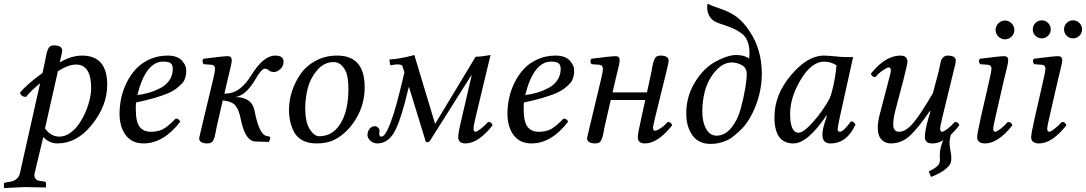

<svg xmlns="http://www.w3.org/2000/svg" viewBox="-39 -723 5549 981"><path d="M266.1 -403.8Q325.2 -439 380.9 -439Q508.8 -439 508.8 -289.1Q508.8 -182.1 428.2 -83Q352.1 9.8 254.9 9.8Q212.9 9.8 182.1 -22.9L138.2 161.1Q134.3 177.2 140.1 186.5Q146 195.8 153.1 198.5Q160.2 201.2 170.9 202.1L189.9 205.1Q195.8 206.1 195.8 212.9V232.9L193.8 234.9Q126 232.9 86.9 232.9L-17.1 237.8L-19 235.8V216.8Q-19 210.9 -8.8 209L9.8 206.1Q54.7 199.2 63 161.1L166 -297.9Q116.2 -256.8 94.2 -228Q69.3 -228 63 -249Q97.2 -292 178.2 -350.1L190.9 -409.2Q191.9 -415 195.1 -431.6Q198.2 -448.2 200.2 -455.1Q202.1 -461.9 206.5 -472.4Q210.9 -482.9 218.5 -487.1Q226.1 -491.2 236.8 -491.2Q278.8 -491.2 278.8 -463.9Q278.8 -459 276.4 -448Q273.9 -437 270.5 -423.3Q267.1 -409.7 266.1 -403.8ZM426.8 -272.9Q426.8 -393.1 349.1 -393.1Q310.1 -393.1 256.8 -358.9L190.9 -66.9Q220.7 -24.9 265.1 -24.9Q293 -24.9 320.8 -44.7Q348.6 -64.5 369.1 -96.7Q396.5 -139.2 411.6 -187Q426.8 -234.9 426.8 -272.9Z M843.8 -370.1Q843.8 -392.1 832.8 -400.1Q821.8 -408.2 794.9 -408.2Q705.6 -408.2 662.6 -237.3Q694.8 -241.2 723.6 -249.8Q752.4 -258.3 781 -273.2Q809.6 -288.1 826.7 -313.2Q843.8 -338.4 843.8 -370.1ZM655.8 -199.2Q654.8 -191.4 654.8 -165Q654.8 -101.1 674.3 -75.4Q693.8 -49.8 730.7 -49.8Q767.6 -49.8 792.7 -62.5Q817.9 -75.2 858.9 -117.2Q875 -117.2 881.8 -101.1Q795.9 9.8 694.8 9.8Q634.8 9.8 603.3 -32.7Q571.8 -75.2 571.8 -142.1Q571.8 -181.2 580.3 -221.7Q588.9 -262.2 608.4 -301.5Q627.9 -340.8 655.8 -370.8Q683.6 -400.9 725.6 -419.9Q767.6 -439 817.9 -439Q865.7 -439 889.2 -414.6Q912.6 -390.1 912.6 -365.2Q912.6 -352.1 912.1 -345.9Q911.6 -339.8 907.2 -325Q902.8 -310.1 893.8 -299.6Q884.8 -289.1 866.2 -273.9Q847.7 -258.8 821.3 -247.3Q794.9 -235.8 752.4 -223.1Q710 -210.4 655.8 -199.2Z M1360.8 -355Q1343.8 -355 1334.7 -363.5Q1325.7 -372.1 1314.5 -372.1Q1297.4 -372.1 1266.6 -318.8Q1217.8 -234.9 1163.6 -227.1Q1247.6 -227.1 1261.7 -157.2Q1284.7 -34.2 1324.7 -27.8L1331.5 -26.9Q1341.3 -24.9 1341.8 -19L1336.4 0L1334.5 2L1265.6 0Q1213.9 -2 1191.4 -112.8Q1182.6 -159.7 1165 -182.4Q1147.5 -205.1 1099.1 -210L1067.4 -71.8Q1065.9 -64.5 1063.2 -49.3Q1060.5 -34.2 1058.3 -26.1Q1056.2 -18.1 1051.8 -8.3Q1047.4 1.5 1040 5.6Q1032.7 9.8 1021.5 9.8Q978.5 9.8 978.5 -17.1Q978.5 -19 991.2 -71.8L1050.8 -320.8Q1059.6 -356.9 1059.6 -372.1Q1059.6 -390.1 1041.5 -392.1L1001.5 -395Q990.2 -411.1 1000.5 -422.9Q1102.5 -436 1124.5 -436Q1145 -436 1145 -415Q1145 -407.2 1142.3 -393.6Q1139.6 -379.9 1133.5 -356Q1127.4 -332 1125 -320.3L1107.4 -244.1Q1152.8 -245.1 1184.8 -269Q1216.8 -293 1244.6 -337.9Q1306.6 -439 1366.7 -439Q1409.7 -439 1409.7 -408.2Q1409.7 -385.3 1393.3 -370.1Q1377 -355 1360.8 -355Z M1520.5 -169.9Q1520.5 -99.1 1543.5 -63Q1566.4 -26.9 1592.3 -26.9Q1658.2 -26.9 1698.2 -87.9Q1741.2 -153.8 1741.2 -270Q1741.2 -331.1 1726.1 -361.8Q1703.6 -405.8 1665.5 -405.8Q1616.7 -405.8 1581.5 -364.5Q1546.4 -323.2 1533.4 -272Q1520.5 -220.7 1520.5 -169.9ZM1437.5 -162.1Q1437.5 -209 1452.9 -256.6Q1468.3 -304.2 1497.3 -345.7Q1526.4 -387.2 1575 -413.1Q1623.5 -439 1683.6 -439Q1824.7 -439 1824.2 -276.9Q1824.2 -189.9 1780.3 -116.5Q1736.3 -43 1669.4 -8.8Q1631.3 10.3 1577.1 9.8Q1532.2 9.8 1502.2 -8.5Q1472.2 -26.9 1459.2 -56.9Q1446.3 -86.9 1441.9 -111.6Q1437.5 -136.2 1437.5 -162.1Z M2319.3 -115.2 2371.1 -338.9 2368.2 -336.9 2159.2 -5.9Q2152.3 3.9 2143.1 3.9Q2135.3 3.9 2134.3 -5.9L2050.3 -279.8L2046.4 -266.1Q2013.2 -124 1982.9 -62Q1948.7 9.8 1889.2 9.8Q1869.1 9.8 1853.8 -3.7Q1838.4 -17.1 1838.4 -35.2Q1838.4 -40 1839.4 -42Q1842.3 -58.1 1852.3 -68.1Q1862.3 -78.1 1876 -78.1Q1885.7 -78.1 1893.1 -70.6Q1900.4 -63 1900.4 -51.8Q1900.4 -48.8 1898.9 -47.9Q1897 -24.9 1909.2 -24.9Q1924.3 -24.9 1940.9 -60.1Q1970.7 -120.1 2004.4 -258.8Q2009.3 -279.8 2017.8 -313.5Q2026.4 -347.2 2027.3 -353L2018.1 -382.8Q2014.2 -397 1978 -393.1L1960.9 -390.1Q1954.1 -388.2 1954.1 -395L1950.2 -418.9Q2005.4 -421.9 2078.1 -441.9L2184.1 -89.8L2391.1 -433.1Q2418 -433.1 2467.3 -441.9L2391.1 -124Q2379.9 -76.2 2380.4 -66.9Q2380.4 -49.8 2390.1 -49.8Q2397.9 -49.8 2417 -64.5Q2436 -79.1 2455.1 -100.1Q2472.2 -100.1 2478 -83Q2404.8 9.8 2339.4 9.8Q2302.2 9.8 2302.2 -22.9Q2302.2 -45.4 2319.3 -115.2Z M2825.7 -370.1Q2825.7 -392.1 2814.7 -400.1Q2803.7 -408.2 2776.9 -408.2Q2687.5 -408.2 2644.5 -237.3Q2676.8 -241.2 2705.6 -249.8Q2734.4 -258.3 2762.9 -273.2Q2791.5 -288.1 2808.6 -313.2Q2825.7 -338.4 2825.7 -370.1ZM2637.7 -199.2Q2636.7 -191.4 2636.7 -165Q2636.7 -101.1 2656.2 -75.4Q2675.8 -49.8 2712.6 -49.8Q2749.5 -49.8 2774.7 -62.5Q2799.8 -75.2 2840.8 -117.2Q2856.9 -117.2 2863.8 -101.1Q2777.8 9.8 2676.8 9.8Q2616.7 9.8 2585.2 -32.7Q2553.7 -75.2 2553.7 -142.1Q2553.7 -181.2 2562.3 -221.7Q2570.8 -262.2 2590.3 -301.5Q2609.9 -340.8 2637.7 -370.8Q2665.5 -400.9 2707.5 -419.9Q2749.5 -439 2799.8 -439Q2847.7 -439 2871.1 -414.6Q2894.5 -390.1 2894.5 -365.2Q2894.5 -352.1 2894 -345.9Q2893.6 -339.8 2889.2 -325Q2884.8 -310.1 2875.7 -299.6Q2866.7 -289.1 2848.1 -273.9Q2829.6 -258.8 2803.2 -247.3Q2776.9 -235.8 2734.4 -223.1Q2691.9 -210.4 2637.7 -199.2Z M2973.1 -71.8 3032.7 -320.8Q3041.5 -356.9 3041.5 -372.1Q3041.5 -390.1 3023.4 -392.1L2983.4 -395Q2972.2 -411.1 2982.4 -422.9Q3084.5 -436 3106.4 -436Q3127 -436 3127 -415Q3127 -407.2 3124.3 -393.6Q3121.6 -379.9 3115.5 -356Q3109.4 -332 3106.9 -320.3L3090.8 -251H3266.6L3289.6 -356.9Q3290.5 -362.8 3293.5 -379.4Q3296.4 -396 3298.6 -403.1Q3300.8 -410.2 3305.2 -420.7Q3309.6 -431.2 3317.1 -435.1Q3324.7 -439 3335.4 -439Q3377.4 -439 3377.4 -412.1Q3377.4 -407.2 3375 -396Q3372.6 -384.8 3369.1 -371.3Q3365.7 -357.9 3364.7 -352.1L3308.6 -124Q3297.4 -76.2 3297.4 -71.8Q3297.4 -54.7 3307.6 -55.2Q3316.4 -55.2 3335.4 -67.1Q3354.5 -79.1 3372.6 -100.1Q3389.6 -100.1 3395.5 -83Q3322.3 9.8 3256.3 9.8Q3219.2 9.8 3219.7 -22.9Q3219.7 -40 3236.8 -115.2L3257.8 -211.9H3081.5L3049.3 -71.8Q3047.9 -64.5 3045.2 -49.3Q3042.5 -34.2 3040.3 -26.1Q3038.1 -18.1 3033.7 -8.3Q3029.3 1.5 3022 5.6Q3014.6 9.8 3003.4 9.8Q2960.4 9.8 2960.4 -17.1Q2960.4 -19 2973.1 -71.8Z M3776.4 -345.2Q3776.4 -376 3752 -389.9Q3727.5 -403.8 3699.2 -403.8Q3644 -403.8 3597.2 -334.5Q3550.3 -265.1 3549.3 -152.8Q3549.3 -99.6 3568.8 -64.7Q3588.4 -29.8 3622.1 -29.8Q3665 -29.8 3697.8 -70.3Q3730.5 -110.8 3745.8 -168.5Q3761.2 -226.1 3768.8 -272.2Q3776.4 -318.4 3776.4 -345.2ZM3788.1 -423.8Q3790 -432.6 3790.5 -449.2Q3790.5 -486.3 3780.5 -511.7Q3770.5 -537.1 3750 -552.5Q3729.5 -567.9 3707.3 -577.4Q3685.1 -586.9 3653.3 -597.7Q3640.1 -602.1 3634.3 -604Q3574.2 -624 3574.2 -688Q3574.2 -703.1 3578.1 -703.1H3579.1Q3596.2 -693.4 3642.3 -678.2Q3688.5 -663.1 3724.4 -637Q3760.3 -610.8 3793.5 -559.1Q3851.6 -471.2 3853.5 -351.1Q3853.5 -261.2 3821.3 -180.2Q3789.1 -99.1 3741.2 -55.2Q3717.3 -33.2 3701.2 -21Q3685.1 -8.8 3655.8 1.7Q3626.5 12.2 3591.3 12.2Q3529.3 12.2 3498.3 -32.5Q3467.3 -77.1 3467.3 -142.1Q3467.3 -230 3511.2 -302Q3555.2 -374 3615.2 -407.2Q3679.2 -441.9 3722.2 -441.9Q3765.1 -441.9 3788.1 -423.8Z M4250 -433.1Q4257.8 -431.2 4319.8 -431.2L4251 -120.1Q4241.2 -72.3 4240.7 -64Q4240.7 -49.8 4252.9 -49.8Q4270 -49.8 4309.1 -103Q4322.3 -103 4332 -86.9Q4288.1 10.3 4203.6 9.8Q4162.6 9.8 4163.1 -35.2Q4163.1 -57.1 4172.9 -89.8L4186 -131.8L4184.1 -133.8Q4086.9 10.3 4014.6 9.8Q3917.5 9.8 3918 -125Q3918 -238.8 4002.4 -338.9Q4086.9 -439 4169.9 -439Q4195.8 -439 4250 -433.1ZM4199.7 -219.2Q4210.9 -247.1 4220 -289.6Q4229 -332 4231.9 -360.4L4234.9 -389.2Q4205.1 -408.2 4172.9 -408.2Q4107.9 -408.2 4053 -317.1Q3998 -226.1 3998 -141.1Q3998 -44.9 4042 -44.9Q4065.9 -44.9 4114.3 -98.6Q4162.6 -152.3 4199.7 -219.2Z M4844.7 -412.1Q4844.7 -407.2 4842.3 -396Q4839.8 -384.8 4836.2 -371.3Q4832.5 -357.9 4831.5 -352.1L4775.9 -124Q4764.6 -76.2 4764.6 -66.9Q4764.6 -49.8 4774.9 -49.8Q4782.7 -49.8 4801.8 -64.5Q4820.8 -79.1 4839.8 -100.1Q4856.9 -100.1 4862.8 -83Q4840.3 -54.2 4819.3 -34.7Q4813 -14.2 4812.5 2.9Q4812.5 22.9 4816.9 44.9Q4821.8 66.9 4821.8 85Q4821.8 101.1 4816.2 114Q4810.5 127 4786.1 145.5Q4761.7 164.1 4717.8 181.2L4706.5 152.8Q4734.4 139.6 4749 126.7Q4763.7 113.8 4763.7 94.2Q4763.7 92.3 4763.2 83.7Q4762.7 75.2 4762.7 67.9Q4762.7 34.2 4780.3 -5.9Q4752 10.3 4723.6 9.8Q4686.5 9.8 4686.5 -22.9Q4686.5 -55.2 4703.6 -115.2L4714.8 -153.8L4711.9 -155.8Q4650.9 -66.9 4608.9 -28.6Q4566.9 9.8 4512.7 9.8Q4483.9 9.8 4464.8 -10Q4445.8 -29.8 4445.8 -69.8Q4445.8 -99.6 4455.6 -137.2L4499.5 -305.2Q4512.7 -353 4512.7 -361.8Q4512.7 -378.9 4502.4 -378.9Q4494.6 -378.9 4473.1 -364.5Q4451.7 -350.1 4433.6 -329.1Q4416.5 -329.1 4410.6 -346.2Q4483.9 -439 4561.5 -439Q4597.7 -439 4597.7 -405.8Q4597.7 -397.9 4576.7 -314L4533.7 -150.9Q4524.9 -115.7 4524.9 -86.9Q4524.9 -49.8 4554.7 -49.8Q4589.8 -49.8 4628.2 -95.9Q4666.5 -142.1 4727.5 -247.1L4756.8 -356.9Q4758.8 -364.7 4762.7 -384.8Q4766.6 -404.8 4769 -413.3Q4771.5 -421.9 4780.5 -430.4Q4789.6 -439 4802.7 -439Q4844.7 -439 4844.7 -412.1Z M5062.3 -535.9Q5047.9 -549.8 5047.9 -569.8Q5047.9 -589.8 5062.3 -604Q5076.7 -618.2 5095.7 -618.2Q5114.7 -618.2 5129.2 -604Q5143.6 -589.8 5143.6 -569.8Q5143.6 -549.8 5129.2 -535.9Q5114.7 -522 5095.7 -522Q5076.7 -522 5062.3 -535.9ZM5091.8 -320.3 5046.9 -124Q5035.6 -76.2 5035.6 -66.9Q5035.6 -49.8 5045.9 -49.8Q5053.7 -49.8 5072.8 -64.5Q5091.8 -79.1 5110.8 -100.1Q5127.9 -100.1 5133.8 -83Q5060.5 9.8 4994.6 9.8Q4953.6 9.8 4953.6 -22.9Q4953.6 -37.1 4970.7 -115.2L5017.6 -320.8Q5026.4 -358.9 5026.9 -372.1Q5026.9 -390.1 5008.8 -392.1L4968.8 -395Q4957.5 -411.1 4967.8 -422.9Q5069.8 -436 5091.8 -436Q5112.3 -436 5112.3 -415Q5112.3 -407.2 5109.6 -394Q5106.9 -380.9 5100.6 -355.7Q5094.2 -330.6 5091.8 -320.3Z M5251.2 -540.5Q5237.8 -554.2 5237.8 -573Q5237.8 -591.8 5251.2 -605.5Q5264.6 -619.1 5283.7 -619.1Q5302.7 -619.1 5316.2 -605.5Q5329.6 -591.8 5329.6 -573Q5329.6 -554.2 5316.2 -540.5Q5302.7 -526.9 5283.7 -526.9Q5264.6 -526.9 5251.2 -540.5ZM5410.9 -540.5Q5397.5 -554.2 5397.5 -573Q5397.5 -591.8 5410.9 -605.5Q5424.3 -619.1 5443.4 -619.1Q5462.4 -619.1 5476.1 -605.5Q5489.7 -591.8 5489.7 -573Q5489.7 -554.2 5476.1 -540.5Q5462.4 -526.9 5443.4 -526.9Q5424.3 -526.9 5410.9 -540.5ZM5367.7 -320.3 5322.8 -124Q5311.5 -76.2 5311.5 -66.9Q5311.5 -49.8 5321.8 -49.8Q5329.6 -49.8 5348.6 -64.5Q5367.7 -79.1 5386.7 -100.1Q5403.8 -100.1 5409.7 -83Q5336.4 9.8 5270.5 9.8Q5229.5 9.8 5229.5 -22.9Q5229.5 -37.1 5246.6 -115.2L5293.5 -320.8Q5302.2 -358.9 5302.7 -372.1Q5302.7 -390.1 5284.7 -392.1L5244.6 -395Q5233.4 -411.1 5243.7 -422.9Q5345.7 -436 5367.7 -436Q5388.2 -436 5388.2 -415Q5388.2 -407.2 5385.5 -394Q5382.8 -380.9 5376.5 -355.7Q5370.1 -330.6 5367.7 -320.3Z"/></svg>

Font: Linux Libertine
Style: Italic
Weight: 400
Italic angle: -12°
Designer: Philipp H. Poll
Foundry: Philipp H. Poll
Version: Version 5.1.6 ; ttfautohint (v0.9)